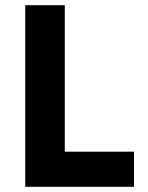

<svg xmlns="http://www.w3.org/2000/svg" viewBox="-20 -718 570 738"><path d="M77 0V-698H229V-135H495V0Z"/></svg>

Font: IBM Plex Sans KR
Style: Bold
Weight: 700
Designer: Mike Abbink; Paul van der Laan; Pieter van Rosmalen; Wujin Sim; Chorong Kim; Dohee Lee;
Foundry: Sandoll Inc.
Version: Version 1.001